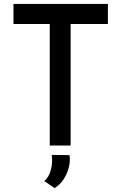

<svg xmlns="http://www.w3.org/2000/svg" viewBox="-20 -746 622 984"><path d="M49 -726H533V-623H342V0H235V-623H49ZM260 218 207 182Q231 162 241 123.5Q251 85 245 48L336 49Q341 76 333.5 108.5Q326 141 307.5 170.5Q289 200 260 218Z"/></svg>

Font: Josefin Sans Medium
Style: Regular
Weight: 500
Designer: Santiago Orozco
Foundry: Typemade
Version: Version 2.001